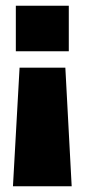

<svg xmlns="http://www.w3.org/2000/svg" viewBox="-20 -514 295 667"><path d="M35 -494H219V-336H35ZM207 -279 229 133H25L48 -279Z"/></svg>

Font: Blinker ExtraBold
Style: Regular
Weight: 800
Designer: Juergen Huber
Foundry: supertype
Version: Version 1.017;hotconv 1.0.117;makeotfexe 2.5.65602